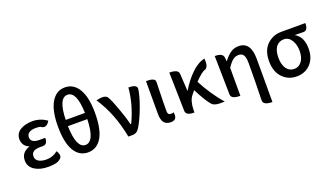

<svg xmlns="http://www.w3.org/2000/svg" viewBox="-85 -1449 3934 2288"><g transform="rotate(-20 1882.0 -305.0)"><path d="M288 13Q183 13 115 -31Q48 -76 48 -153Q48 -258 160 -293Q119 -307 96 -340Q74 -374 74 -413Q74 -486 136 -525Q199 -564 292 -564Q389 -564 474 -505Q430 -429 374 -459Q366 -474 297 -474Q249 -474 218 -454Q188 -434 188 -398Q188 -325 298 -325H370Q370 -242 310 -242H281Q162 -245 162 -164Q162 -123 198 -100Q235 -77 300 -77Q377 -77 442 -129Q490 -54 437 -21Q401 13 288 13Z M793 13Q682 13 620 -90Q558 -193 558 -401Q558 -600 620.5 -705Q683 -810 793 -810Q904 -810 966.5 -705Q1029 -600 1029 -401Q1029 -193 967 -90Q905 13 793 13ZM793 -717Q679 -717 672 -442H916Q908 -717 793 -717ZM793 -81Q909 -81 917 -363H671Q679 -81 793 -81Z M1306 0Q1247 -311 1096 -536Q1213 -564 1239 -518Q1264 -482 1310 -354Q1357 -226 1378 -138Q1384 -118 1394 -141Q1489 -346 1506 -550Q1621 -550 1610 -489Q1598 -404 1550 -275Q1503 -147 1449 -57Q1417 0 1357 0Z M1850 13Q1784 13 1756 -23Q1729 -60 1729 -133V-550Q1845 -550 1843 -500Q1844 -502 1841 -411Q1839 -321 1837 -250Q1836 -179 1836 -126Q1836 -81 1877 -81Q1894 -81 1911 -88Q1926 -1 1867 9Z M2144 0Q2037 0 2036 -60L2025 -550Q2139 -550 2141 -490L2154 -269Q2223 -385 2306 -465Q2389 -546 2476 -564Q2485 -456 2436 -436Q2397 -429 2303 -332Q2345 -249 2407 -157Q2469 -65 2528 0Q2400 10 2365 -33Q2310 -97 2231 -252Q2228 -248 2214 -231Q2201 -215 2193 -205Q2146 -148 2144 -30V0Z M3060 200Q2944 200 2945 136Q2952 -83 2952 -332Q2952 -404 2933 -434Q2915 -465 2870 -465Q2830 -465 2798 -440Q2766 -416 2726 -355V0Q2611 0 2610 -60L2601 -550Q2705 -550 2709 -490L2714 -441Q2759 -503 2804 -533Q2849 -564 2907 -564Q3060 -564 3060 -346V200Z M3260 -62Q3188 -138 3188 -269Q3188 -405 3262 -477Q3337 -550 3445 -550H3750Q3750 -454 3690 -457L3582 -459Q3683 -402 3683 -253Q3683 -130 3614 -58Q3546 13 3439 13Q3332 13 3260 -62ZM3440 -81Q3500 -81 3536 -130Q3573 -179 3573 -263Q3573 -344 3537 -400Q3502 -456 3441 -456Q3380 -456 3343 -409Q3307 -362 3307 -269Q3307 -182 3344 -131Q3381 -81 3440 -81Z"/></g></svg>

Font: Swei Half Moon CJK SC
Style: Medium
Weight: 500
Version: Version 2.071